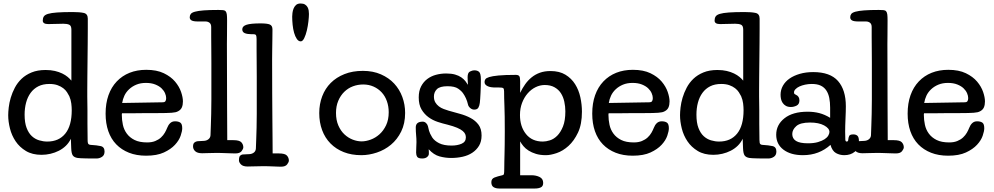

<svg xmlns="http://www.w3.org/2000/svg" viewBox="-20 -878 5696 1100"><path d="M482 -76Q482 -56 487.5 -52Q493 -48 499 -48Q535 -46 557 -41Q579 -36 579 -10Q579 11 564.5 20.5Q550 30 533 30Q519 30 502.5 30Q486 30 470 29.5Q454 29 442 28.5Q430 28 425 27Q405 24 397 12.5Q389 1 388 -29L386 -83Q375 -60 357.5 -43Q340 -26 317.5 -14.5Q295 -3 269.5 3Q244 9 218 9Q165 9 128.5 -13Q92 -35 69.5 -68.5Q47 -102 37 -142Q27 -182 27 -218Q27 -236 30 -262.5Q33 -289 41.5 -318Q50 -347 65 -375.5Q80 -404 103.5 -426.5Q127 -449 161 -463Q195 -477 241 -477Q271 -477 294.5 -471.5Q318 -466 336.5 -457Q355 -448 368 -437Q381 -426 389 -416V-708Q389 -731 376.5 -736.5Q364 -742 343 -742Q334 -742 322.5 -741.5Q311 -741 299 -741Q287 -741 275.5 -740.5Q264 -740 257 -740Q225 -740 225 -760Q225 -774 231 -783.5Q237 -793 255 -798.5Q273 -804 307 -806.5Q341 -809 397 -809Q436 -809 459.5 -804Q483 -799 483 -771Q483 -753 483 -715.5Q483 -678 482.5 -631Q482 -584 481.5 -533.5Q481 -483 480.5 -439.5Q480 -396 480 -364.5Q480 -333 480 -325Q481 -288 481 -247Q481 -212 481 -167.5Q481 -123 482 -76ZM251 -67Q317 -67 354 -112.5Q391 -158 391 -247Q391 -264 388.5 -285Q386 -306 377 -327Q372 -337 364 -349.5Q356 -362 342.5 -372.5Q329 -383 309.5 -390Q290 -397 263 -397Q226 -397 199.5 -383.5Q173 -370 155.5 -346Q138 -322 129.5 -290Q121 -258 121 -221Q121 -175 132.5 -145Q144 -115 162.5 -98Q181 -81 204.5 -74Q228 -67 251 -67Z M914 -292Q932 -292 932 -316Q932 -329 925.5 -344Q919 -359 905.5 -372Q892 -385 869.5 -394Q847 -403 816 -403Q785 -403 761 -393Q737 -383 719.5 -366.5Q702 -350 692.5 -329.5Q683 -309 680 -288ZM679 -229Q678 -227 678 -223.5Q678 -220 678 -218Q678 -191 684 -163Q690 -135 706.5 -112.5Q723 -90 751 -76Q779 -62 823 -62Q850 -62 869.5 -70Q889 -78 902.5 -90.5Q916 -103 924.5 -118Q933 -133 938 -146Q944 -162 955 -172.5Q966 -183 983 -183Q1002 -183 1013 -175.5Q1024 -168 1024 -143Q1024 -127 1015 -100.5Q1006 -74 982.5 -48.5Q959 -23 919 -4.5Q879 14 817 14Q762 14 719 -3Q676 -20 646 -51Q616 -82 600.5 -126.5Q585 -171 585 -227Q585 -286 601.5 -332.5Q618 -379 649 -411.5Q680 -444 722.5 -461Q765 -478 818 -478Q878 -478 918.5 -458.5Q959 -439 983 -410.5Q1007 -382 1017.5 -351Q1028 -320 1028 -297Q1028 -277 1022 -263Q1016 -249 1001 -241Q994 -237 985.5 -235Q977 -233 963.5 -232Q950 -231 930.5 -230.5Q911 -230 884 -230Q880 -230 864 -230Q848 -230 826 -230Q804 -230 779 -229.5Q754 -229 732.5 -229Q711 -229 696 -229Q681 -229 679 -229Z M1541 -709Q1541 -677 1540.5 -658Q1540 -639 1540 -623Q1540 -607 1539.5 -588Q1539 -569 1539 -537Q1539 -428 1539.5 -343.5Q1540 -259 1540.5 -193.5Q1541 -128 1541.5 -80.5Q1542 -33 1542 1H1578Q1613 1 1624 13.5Q1635 26 1635 42Q1635 51 1625 64Q1615 77 1590 77Q1583 77 1571 76.5Q1559 76 1545.5 75.5Q1532 75 1517.5 74.5Q1503 74 1490 74Q1480 74 1467.5 74.5Q1455 75 1442.5 75Q1430 75 1418.5 75.5Q1407 76 1399 76Q1372 76 1360.5 64Q1349 52 1349 41Q1349 18 1357.5 12.5Q1366 7 1370 7L1410 5Q1424 4 1434.5 -4Q1445 -12 1446 -27Q1447 -53 1448 -81.5Q1449 -110 1450 -145.5Q1451 -181 1451 -225.5Q1451 -270 1451 -329Q1451 -390 1451 -438Q1451 -486 1450.5 -524.5Q1450 -563 1450 -594.5Q1450 -626 1450 -654Q1450 -670 1447 -676Q1444 -682 1431 -682H1421Q1397 -682 1382.5 -688Q1368 -694 1368 -710Q1368 -728 1392 -736Q1416 -744 1473 -744Q1511 -744 1526 -737.5Q1541 -731 1541 -709ZM1281 -761Q1281 -711 1280.5 -675Q1280 -639 1280 -626Q1280 -408 1281 -273.5Q1282 -139 1282 -75H1317Q1352 -75 1363 -62.5Q1374 -50 1374 -34Q1374 -25 1364 -12Q1354 1 1329 1Q1322 1 1307.5 0.5Q1293 0 1277.5 -0.5Q1262 -1 1247.5 -1.5Q1233 -2 1225 -2Q1198 -2 1176 -1Q1154 0 1138 0Q1111 0 1098.5 -11.5Q1086 -23 1086 -39Q1086 -55 1094 -61.5Q1102 -68 1112 -69L1149 -71Q1164 -72 1174.5 -80.5Q1185 -89 1186 -103Q1187 -129 1188 -159Q1189 -189 1190 -225.5Q1191 -262 1191 -308Q1191 -354 1191 -413Q1191 -474 1191 -520Q1191 -566 1190.5 -602Q1190 -638 1190 -666.5Q1190 -695 1190 -723Q1190 -740 1180.5 -747.5Q1171 -755 1157 -755H1114Q1088 -755 1077.5 -761Q1067 -767 1067 -779Q1067 -790 1073 -798Q1079 -806 1097 -811Q1115 -816 1147 -818.5Q1179 -821 1231 -821Q1248 -821 1258 -820Q1268 -819 1273 -813Q1278 -807 1279.5 -795Q1281 -783 1281 -761Z M1702 -858Q1718 -858 1727.5 -852Q1737 -846 1742 -837Q1747 -828 1748.5 -817.5Q1750 -807 1750 -798Q1750 -782 1747 -755.5Q1744 -729 1738 -703.5Q1732 -678 1723 -659.5Q1714 -641 1703 -641Q1690 -641 1680.5 -655Q1671 -669 1665 -690Q1659 -711 1656.5 -736Q1654 -761 1654 -783Q1654 -791 1655.5 -803.5Q1657 -816 1661.5 -828Q1666 -840 1675.5 -849Q1685 -858 1702 -858Z M2301 -231Q2301 -170 2278.5 -124.5Q2256 -79 2220 -49Q2184 -19 2139 -4Q2094 11 2050 11Q1994 11 1949.5 -6.5Q1905 -24 1873.5 -56Q1842 -88 1825.5 -132.5Q1809 -177 1809 -230Q1809 -282 1826 -326.5Q1843 -371 1875 -403Q1907 -435 1953.5 -453.5Q2000 -472 2059 -472Q2117 -472 2162.5 -452Q2208 -432 2238.5 -399Q2269 -366 2285 -322.5Q2301 -279 2301 -231ZM2061 -394Q2030 -394 2002 -383.5Q1974 -373 1952.5 -352Q1931 -331 1918 -300.5Q1905 -270 1905 -231Q1905 -190 1918.5 -159Q1932 -128 1953.5 -108Q1975 -88 2001 -78Q2027 -68 2052 -68Q2076 -68 2103.5 -78Q2131 -88 2154 -108.5Q2177 -129 2192 -160.5Q2207 -192 2207 -235Q2207 -269 2196.5 -298.5Q2186 -328 2166.5 -349Q2147 -370 2120 -382Q2093 -394 2061 -394Z M2436 -23Q2437 -15 2437 -9Q2437 -3 2437 3Q2437 13 2427 21.5Q2417 30 2399 30Q2376 30 2370 20Q2364 10 2364 -4Q2364 -22 2365 -36Q2366 -50 2366 -64Q2366 -84 2364 -104Q2362 -124 2362 -148Q2362 -181 2402 -181Q2413 -181 2421.5 -172.5Q2430 -164 2432 -154Q2434 -144 2438 -129Q2442 -114 2456 -91Q2469 -71 2496 -57.5Q2523 -44 2567 -44Q2600 -44 2624.5 -54.5Q2649 -65 2649 -91Q2649 -100 2645.5 -109Q2642 -118 2631 -127.5Q2620 -137 2599 -146Q2578 -155 2543 -164Q2517 -170 2488 -179.5Q2459 -189 2435 -206.5Q2411 -224 2395 -251Q2379 -278 2379 -320Q2379 -357 2392.5 -383Q2406 -409 2428 -425.5Q2450 -442 2478 -449.5Q2506 -457 2536 -457Q2566 -457 2587 -451Q2608 -445 2622.5 -435Q2637 -425 2646 -413.5Q2655 -402 2661 -392Q2660 -405 2659.5 -419Q2659 -433 2659 -436Q2659 -461 2672 -468Q2685 -475 2699 -475Q2715 -475 2725 -466Q2735 -457 2735 -422Q2735 -405 2734.5 -385Q2734 -365 2733 -346Q2732 -327 2731 -311.5Q2730 -296 2729 -289Q2727 -272 2720.5 -261Q2714 -250 2697 -250Q2684 -250 2673.5 -259.5Q2663 -269 2661 -280Q2657 -298 2649.5 -314.5Q2642 -331 2634 -342Q2625 -356 2605 -370Q2585 -384 2544 -384Q2500 -384 2483 -367Q2466 -350 2466 -325Q2466 -305 2474 -291.5Q2482 -278 2494.5 -268.5Q2507 -259 2522 -253.5Q2537 -248 2550 -244Q2581 -235 2614.5 -226Q2648 -217 2676 -202Q2704 -187 2721.5 -163.5Q2739 -140 2739 -102Q2739 -67 2724.5 -43Q2710 -19 2686 -3Q2662 13 2630.5 20Q2599 27 2565 27Q2531 27 2498 18Q2465 9 2436 -23Z M2960 -346Q2973 -373 2989 -395.5Q3005 -418 3026 -435Q3047 -452 3073.5 -461.5Q3100 -471 3134 -471Q3185 -471 3219.5 -450Q3254 -429 3275 -395.5Q3296 -362 3305 -320.5Q3314 -279 3314 -238Q3314 -166 3291.5 -118.5Q3269 -71 3237 -42Q3205 -13 3169.5 -1Q3134 11 3108 11Q3075 11 3050.5 3.5Q3026 -4 3008 -15.5Q2990 -27 2978.5 -41Q2967 -55 2960 -68V126H3025Q3051 126 3071.5 136Q3092 146 3092 170Q3092 189 3078.5 195.5Q3065 202 3045 202H2840Q2820 202 2807.5 194Q2795 186 2795 166Q2795 146 2813 139Q2831 132 2858 126Q2865 125 2867 119Q2869 113 2869 86Q2869 66 2869.5 47Q2870 28 2870.5 5Q2871 -18 2871.5 -49Q2872 -80 2872 -124Q2872 -175 2871.5 -209.5Q2871 -244 2870 -269.5Q2869 -295 2868.5 -314.5Q2868 -334 2868 -355Q2868 -369 2863 -373Q2858 -377 2834 -377H2808Q2802 -377 2793 -378.5Q2784 -380 2775.5 -383.5Q2767 -387 2761.5 -393Q2756 -399 2756 -408Q2756 -416 2760.5 -423.5Q2765 -431 2782.5 -436.5Q2800 -442 2836 -445.5Q2872 -449 2935 -449Q2949 -449 2954.5 -442.5Q2960 -436 2960 -413ZM2959 -219Q2959 -153 2993.5 -110Q3028 -67 3090 -67Q3108 -67 3130.5 -74Q3153 -81 3172.5 -100.5Q3192 -120 3205.5 -153.5Q3219 -187 3219 -240Q3219 -268 3213 -295.5Q3207 -323 3193.5 -344Q3180 -365 3157 -378Q3134 -391 3101 -391Q3074 -391 3048.5 -378.5Q3023 -366 3003 -343Q2983 -320 2971 -288.5Q2959 -257 2959 -219Z M3702 -292Q3720 -292 3720 -316Q3720 -329 3713.5 -344Q3707 -359 3693.5 -372Q3680 -385 3657.5 -394Q3635 -403 3604 -403Q3573 -403 3549 -393Q3525 -383 3507.5 -366.5Q3490 -350 3480.5 -329.5Q3471 -309 3468 -288ZM3467 -229Q3466 -227 3466 -223.5Q3466 -220 3466 -218Q3466 -191 3472 -163Q3478 -135 3494.5 -112.5Q3511 -90 3539 -76Q3567 -62 3611 -62Q3638 -62 3657.5 -70Q3677 -78 3690.5 -90.5Q3704 -103 3712.5 -118Q3721 -133 3726 -146Q3732 -162 3743 -172.5Q3754 -183 3771 -183Q3790 -183 3801 -175.5Q3812 -168 3812 -143Q3812 -127 3803 -100.5Q3794 -74 3770.5 -48.5Q3747 -23 3707 -4.5Q3667 14 3605 14Q3550 14 3507 -3Q3464 -20 3434 -51Q3404 -82 3388.5 -126.5Q3373 -171 3373 -227Q3373 -286 3389.5 -332.5Q3406 -379 3437 -411.5Q3468 -444 3510.5 -461Q3553 -478 3606 -478Q3666 -478 3706.5 -458.5Q3747 -439 3771 -410.5Q3795 -382 3805.5 -351Q3816 -320 3816 -297Q3816 -277 3810 -263Q3804 -249 3789 -241Q3782 -237 3773.5 -235Q3765 -233 3751.5 -232Q3738 -231 3718.5 -230.5Q3699 -230 3672 -230Q3668 -230 3652 -230Q3636 -230 3614 -230Q3592 -230 3567 -229.5Q3542 -229 3520.5 -229Q3499 -229 3484 -229Q3469 -229 3467 -229Z M4331 -76Q4331 -56 4336.5 -52Q4342 -48 4348 -48Q4384 -46 4406 -41Q4428 -36 4428 -10Q4428 11 4413.5 20.5Q4399 30 4382 30Q4368 30 4351.5 30Q4335 30 4319 29.5Q4303 29 4291 28.5Q4279 28 4274 27Q4254 24 4246 12.5Q4238 1 4237 -29L4235 -83Q4224 -60 4206.5 -43Q4189 -26 4166.5 -14.5Q4144 -3 4118.5 3Q4093 9 4067 9Q4014 9 3977.5 -13Q3941 -35 3918.5 -68.5Q3896 -102 3886 -142Q3876 -182 3876 -218Q3876 -236 3879 -262.5Q3882 -289 3890.5 -318Q3899 -347 3914 -375.5Q3929 -404 3952.5 -426.5Q3976 -449 4010 -463Q4044 -477 4090 -477Q4120 -477 4143.5 -471.5Q4167 -466 4185.5 -457Q4204 -448 4217 -437Q4230 -426 4238 -416V-708Q4238 -731 4225.5 -736.5Q4213 -742 4192 -742Q4183 -742 4171.5 -741.5Q4160 -741 4148 -741Q4136 -741 4124.5 -740.5Q4113 -740 4106 -740Q4074 -740 4074 -760Q4074 -774 4080 -783.5Q4086 -793 4104 -798.5Q4122 -804 4156 -806.5Q4190 -809 4246 -809Q4285 -809 4308.5 -804Q4332 -799 4332 -771Q4332 -753 4332 -715.5Q4332 -678 4331.5 -631Q4331 -584 4330.5 -533.5Q4330 -483 4329.5 -439.5Q4329 -396 4329 -364.5Q4329 -333 4329 -325Q4330 -288 4330 -247Q4330 -212 4330 -167.5Q4330 -123 4331 -76ZM4100 -67Q4166 -67 4203 -112.5Q4240 -158 4240 -247Q4240 -264 4237.5 -285Q4235 -306 4226 -327Q4221 -337 4213 -349.5Q4205 -362 4191.5 -372.5Q4178 -383 4158.5 -390Q4139 -397 4112 -397Q4075 -397 4048.5 -383.5Q4022 -370 4004.5 -346Q3987 -322 3978.5 -290Q3970 -258 3970 -221Q3970 -175 3981.5 -145Q3993 -115 4011.5 -98Q4030 -81 4053.5 -74Q4077 -67 4100 -67Z M4736 -261Q4736 -292 4731 -317Q4726 -342 4714 -360Q4702 -378 4682 -387.5Q4662 -397 4631 -397Q4611 -397 4592.5 -393Q4574 -389 4560 -382.5Q4546 -376 4537.5 -367Q4529 -358 4529 -349Q4529 -341 4533.5 -338.5Q4538 -336 4540 -335Q4560 -326 4560 -303Q4560 -281 4544 -273Q4528 -265 4511 -265Q4494 -265 4482.5 -271.5Q4471 -278 4464 -288.5Q4457 -299 4454.5 -311Q4452 -323 4452 -335Q4452 -363 4465.5 -387Q4479 -411 4503.5 -428Q4528 -445 4562.5 -455Q4597 -465 4639 -465Q4736 -465 4781 -414Q4826 -363 4826 -269Q4826 -257 4825.5 -238Q4825 -219 4824 -198.5Q4823 -178 4822.5 -158.5Q4822 -139 4822 -124Q4822 -87 4823 -77Q4824 -67 4831 -67Q4836 -67 4838 -70.5Q4840 -74 4840 -79Q4841 -90 4845 -99Q4849 -108 4869 -108Q4884 -108 4892.5 -100Q4901 -92 4901 -69Q4901 -28 4877 -8.5Q4853 11 4817 11Q4791 11 4769.5 -1Q4748 -13 4738 -48Q4706 -19 4666.5 -4Q4627 11 4580 11Q4510 11 4468.5 -20.5Q4427 -52 4427 -106Q4427 -163 4474.5 -200.5Q4522 -238 4607 -238Q4643 -238 4674 -230Q4705 -222 4736 -203ZM4519 -110Q4519 -84 4540.5 -70.5Q4562 -57 4609 -57Q4643 -57 4666.5 -64Q4690 -71 4704.5 -80.5Q4719 -90 4725.5 -101.5Q4732 -113 4732 -122Q4732 -143 4701.5 -159.5Q4671 -176 4621 -176Q4565 -176 4542 -155.5Q4519 -135 4519 -110Z M5065 -761Q5065 -711 5064.5 -675Q5064 -639 5064 -626Q5064 -408 5065 -273.5Q5066 -139 5066 -75H5101Q5136 -75 5147 -62.5Q5158 -50 5158 -34Q5158 -25 5148 -12Q5138 1 5113 1Q5106 1 5091.5 0.5Q5077 0 5061.5 -0.5Q5046 -1 5031.5 -1.5Q5017 -2 5009 -2Q4982 -2 4960 -1Q4938 0 4922 0Q4895 0 4882.5 -11.5Q4870 -23 4870 -39Q4870 -55 4878 -61.5Q4886 -68 4896 -69L4933 -71Q4948 -72 4958.5 -80.5Q4969 -89 4970 -103Q4971 -129 4972 -159Q4973 -189 4974 -225.5Q4975 -262 4975 -308Q4975 -354 4975 -413Q4975 -474 4975 -520Q4975 -566 4974.5 -602Q4974 -638 4974 -666.5Q4974 -695 4974 -723Q4974 -740 4964.5 -747.5Q4955 -755 4941 -755H4898Q4872 -755 4861.5 -761Q4851 -767 4851 -779Q4851 -790 4857 -798Q4863 -806 4881 -811Q4899 -816 4931 -818.5Q4963 -821 5015 -821Q5032 -821 5042 -820Q5052 -819 5057 -813Q5062 -807 5063.5 -795Q5065 -783 5065 -761Z M5509 -292Q5527 -292 5527 -316Q5527 -329 5520.5 -344Q5514 -359 5500.5 -372Q5487 -385 5464.5 -394Q5442 -403 5411 -403Q5380 -403 5356 -393Q5332 -383 5314.5 -366.5Q5297 -350 5287.5 -329.5Q5278 -309 5275 -288ZM5274 -229Q5273 -227 5273 -223.5Q5273 -220 5273 -218Q5273 -191 5279 -163Q5285 -135 5301.5 -112.5Q5318 -90 5346 -76Q5374 -62 5418 -62Q5445 -62 5464.5 -70Q5484 -78 5497.5 -90.5Q5511 -103 5519.5 -118Q5528 -133 5533 -146Q5539 -162 5550 -172.5Q5561 -183 5578 -183Q5597 -183 5608 -175.5Q5619 -168 5619 -143Q5619 -127 5610 -100.5Q5601 -74 5577.5 -48.5Q5554 -23 5514 -4.5Q5474 14 5412 14Q5357 14 5314 -3Q5271 -20 5241 -51Q5211 -82 5195.5 -126.5Q5180 -171 5180 -227Q5180 -286 5196.5 -332.5Q5213 -379 5244 -411.5Q5275 -444 5317.5 -461Q5360 -478 5413 -478Q5473 -478 5513.5 -458.5Q5554 -439 5578 -410.5Q5602 -382 5612.5 -351Q5623 -320 5623 -297Q5623 -277 5617 -263Q5611 -249 5596 -241Q5589 -237 5580.5 -235Q5572 -233 5558.5 -232Q5545 -231 5525.5 -230.5Q5506 -230 5479 -230Q5475 -230 5459 -230Q5443 -230 5421 -230Q5399 -230 5374 -229.5Q5349 -229 5327.5 -229Q5306 -229 5291 -229Q5276 -229 5274 -229Z"/></svg>

Font: Life Savers ExtraBold
Style: Regular
Weight: 800
Designer: Pablo Impallari, Rodrigo Fuenzalida, Brenda Gallo
Foundry: Pablo Impallari, Rodrigo Fuenzalida, Brenda Gallo
Version: Version 3.001; ttfautohint (v0.95) -l 8 -r 50 -G 200 -x 14 -